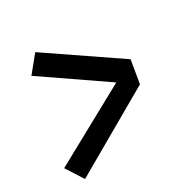

<svg xmlns="http://www.w3.org/2000/svg" viewBox="-138 -731 769 785"><g transform="rotate(-30 246.5 -338.5)"><path d="M45 -63 -7 -144 353 -341 66 -538 128 -614 451 -394 433 -286Z"/></g></svg>

Font: Iosevka Term Curly Extrabold
Style: Italic
Weight: 800
Italic angle: -9°
Designer: Belleve Invis
Foundry: Belleve Invis
Version: Version 32.3.0